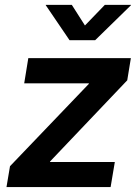

<svg xmlns="http://www.w3.org/2000/svg" viewBox="-20 -758 561 778"><path d="M6.3 0 20.5 -84.5 339.8 -418 340.3 -420.4H78.1L94.7 -522.5H510.3L495.6 -432.6L183.1 -104L182.6 -101.6H445.3L428.2 0ZM271 -738.3 324.2 -654.8 404.8 -738.3H510.7V-736.8L365.7 -595.2H261.7L165.5 -736.8V-738.3Z"/></svg>

Font: Inter 28pt SemiBold
Style: Italic
Weight: 600
Italic angle: -9.3988°
Designer: Rasmus Andersson
Foundry: rsms
Version: Version 4.001;git-66647c0bb